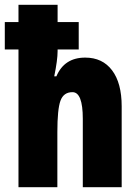

<svg xmlns="http://www.w3.org/2000/svg" viewBox="-27 -780 576 800"><path d="M213 -760V-688H301V-574H213V-567Q213 -530 199 -462H208Q241 -540 328 -540Q400 -540 440 -487Q480 -434 480 -337V0H318V-285Q318 -396 275 -396Q238 -396 225 -360.5Q212 -325 212 -230V0H50V-574H-7V-688H50V-760Z"/></svg>

Font: Noto Sans Thai Looped ExtraCondensed Black
Style: Regular
Weight: 900
Width: 2
Designer: Sasikarn Vongin, Ben Mitchell
Foundry: The Fontpad Ltd
Version: Version 1.001; ttfautohint (v1.8.4.7-5d5b)